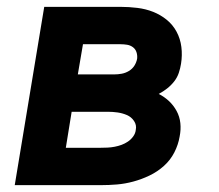

<svg xmlns="http://www.w3.org/2000/svg" viewBox="-20 -540 640 560"><path d="M23 0 109 -520H332Q356 -520 380.5 -517Q405 -514 426.5 -505.5Q448 -497 466 -482.5Q484 -468 495 -447.5Q506 -427 509 -403Q512 -379 508 -354Q506 -341 501.5 -327.5Q497 -314 488 -302.5Q479 -291 467.5 -282Q456 -273 443 -266Q459 -258 472.5 -245.5Q486 -233 495 -216.5Q504 -200 506 -181Q508 -162 504 -142Q500 -118 488.5 -95.5Q477 -73 458 -56Q439 -39 416 -28Q393 -17 369 -10.5Q345 -4 321.5 -2Q298 0 274 0ZM207 -323H314Q324 -323 335 -325Q346 -327 356 -333Q366 -339 372 -348.5Q378 -358 380 -369Q381 -379 378 -388Q375 -397 367.5 -402.5Q360 -408 350.5 -409.5Q341 -411 332 -411H222ZM172 -109H274Q284 -109 294 -109.5Q304 -110 314.5 -112Q325 -114 334.5 -117.5Q344 -121 353 -127Q362 -133 368.5 -142Q375 -151 376 -161Q379 -175 371 -187Q363 -199 350 -204.5Q337 -210 323 -212Q309 -214 294 -214H189Z"/></svg>

Font: Iosevka XBd Ex Obl
Style: Regular
Weight: 800
Width: 7
Italic angle: -9°
Monospace: yes
Designer: Belleve Invis
Foundry: Belleve Invis
Version: Version 32.5.0; ttfautohint (v1.8.4)